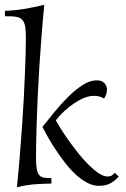

<svg xmlns="http://www.w3.org/2000/svg" viewBox="-20 -779 533 815"><path d="M483.9 -29.8Q470.2 -13.2 450.2 -1.7Q430.2 9.8 399.9 9.8Q374.5 9.8 349.4 -3.7Q324.2 -17.1 300.8 -38.8Q277.3 -60.5 256.1 -88.1Q234.9 -115.7 216.6 -143.3Q198.2 -170.9 183.8 -196.5Q169.4 -222.2 160.2 -240.2Q184.1 -270.5 212.4 -305.2Q240.7 -339.8 270.8 -369.4Q300.8 -398.9 331.5 -418.5Q362.3 -438 391.1 -438Q411.6 -438 422.9 -426.5Q434.1 -415 434.1 -397.9Q434.1 -389.6 431.2 -380.1Q428.2 -370.6 421.9 -360.8Q411.6 -367.2 401.1 -369.6Q390.6 -372.1 377 -372.1Q357.9 -372.1 336.2 -363Q314.5 -354 293 -339.4Q271.5 -324.7 251.7 -306.2Q231.9 -287.6 216.8 -268.1Q223.1 -256.3 237.1 -234.1Q251 -211.9 269.5 -185.5Q288.1 -159.2 310.1 -131.3Q332 -103.5 354.5 -81.1Q377 -58.6 398.2 -44.2Q419.4 -29.8 437 -29.8Q442.9 -29.8 450.7 -32.2Q458.5 -34.7 466.8 -45.9ZM132.8 -111.8Q132.8 -80.1 136 -62.3Q139.2 -44.4 146.7 -35.6Q154.3 -26.9 166.7 -24.9Q179.2 -22.9 198.2 -22.9V0Q174.3 1 157 1.5Q139.6 2 123.8 3.4Q107.9 4.9 91.1 7.6Q74.2 10.3 51.8 16.1Q58.6 -50.3 64 -116.5Q69.3 -182.6 73.7 -244.9Q78.1 -307.1 81.1 -364Q84 -420.9 85.9 -469Q87.9 -517.1 88.9 -554.9Q89.8 -592.8 89.8 -617.2Q89.8 -646 87.2 -664.1Q84.5 -682.1 76.7 -692.4Q68.8 -702.6 54.9 -706.3Q41 -710 19 -710H1V-732.9Q24.4 -733.9 45.2 -736.1Q65.9 -738.3 85.7 -741.5Q105.5 -744.6 125.5 -749Q145.5 -753.4 168 -758.8Q161.1 -689 155.8 -620.4Q150.4 -551.8 146.5 -487.3Q142.6 -422.9 139.9 -364.5Q137.2 -306.2 135.7 -257.6Q134.3 -209 133.5 -171.6Q132.8 -134.3 132.8 -111.8Z"/></svg>

Font: Simonetta
Style: Regular
Weight: 400
Designer: Gayaneh Bagdasaryan
Foundry: BrownFox
Version: Version 1.001